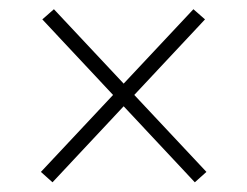

<svg xmlns="http://www.w3.org/2000/svg" viewBox="-20 -514 523 406"><path d="M416.5 -150.5 392 -128.5 69.5 -473 94 -494.5ZM66.5 -150.5 389 -494.5 413.5 -473 91 -128.5Z"/></svg>

Font: Anek Latin ExtraLight
Style: Regular
Weight: 250
Designer: Yesha Goshar
Foundry: Ek Type
Version: Version 1.003